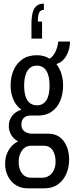

<svg xmlns="http://www.w3.org/2000/svg" viewBox="-20 -841 403 1050"><path d="M132 189Q95 189 67 171.5Q39 154 23.5 123Q8 92 8 55Q8 13 27 -19.5Q46 -52 79 -68Q54 -81 41 -104Q28 -127 28 -152Q28 -183 46 -207Q64 -231 97 -241Q67 -263 52.5 -298Q38 -333 38 -373Q38 -419 54 -456.5Q70 -494 102 -516.5Q134 -539 182 -539Q203 -539 220.5 -534Q238 -529 251 -520Q269 -531 281.5 -554.5Q294 -578 299 -614H363Q362 -582 352 -556Q342 -530 326 -513.5Q310 -497 288 -491Q307 -467 316 -437Q325 -407 325 -374Q325 -327 309.5 -290Q294 -253 263.5 -231Q233 -209 187 -209H145Q124 -209 110.5 -196.5Q97 -184 97 -159Q97 -135 114 -122.5Q131 -110 156 -110H241Q299 -110 328.5 -69Q358 -28 358 32Q358 75 342 111Q326 147 296 168Q266 189 221 189ZM151 131H210Q233 131 250 119Q267 107 275.5 87Q284 67 284 44Q284 4 267.5 -20Q251 -44 220 -44H151Q119 -44 100.5 -18.5Q82 7 82 44Q82 83 100 107Q118 131 151 131ZM182 -265Q216 -265 233.5 -292.5Q251 -320 251 -373Q251 -426 233.5 -454Q216 -482 182 -482Q148 -482 130 -454Q112 -426 112 -373Q112 -338 120 -313.5Q128 -289 144 -277Q160 -265 182 -265ZM220 -821V-787Q202 -787 194.5 -772.5Q187 -758 187 -723H210V-630H152V-708Q152 -749 159 -773.5Q166 -798 181 -809.5Q196 -821 220 -821Z"/></svg>

Font: Archivo ExtraCondensed
Style: Regular
Weight: 400
Width: 2
Designer: Hector Gatti
Foundry: Omnibus-Type
Version: Version 2.001